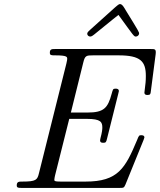

<svg xmlns="http://www.w3.org/2000/svg" viewBox="-20 -920 783 940"><path d="M407 -755C407 -747 414 -741 422 -741C430 -741 439 -750 441 -751C536 -828 548 -838 560 -847C633 -747 635 -741 645 -741C653 -741 661 -748 661 -756C661 -762 661 -764 596 -869C589 -881 579 -900 568 -900C559 -900 559 -898 420 -773C415 -768 407 -762 407 -755ZM62 -12C62 0 71 0 87 0H566C586 0 587 -1 594 -16L683 -235C684 -237 687 -246 687 -247C687 -258 675 -258 672 -258C661 -258 660 -257 651 -234C593 -96 558 -31 399 -31H277C246 -31 246 -34 246 -41C246 -47 249 -57 250 -63L319 -338H406C474 -338 481 -322 481 -295C481 -288 480 -273 472 -244C472 -242 470 -236 470 -233C470 -221 480 -221 486 -221C497 -221 500 -223 504 -241L559 -461C560 -464 562 -472 562 -474C562 -486 550 -486 546 -486C533 -486 533 -483 527 -462C508 -391 489 -369 408 -369H327L388 -615C396 -648 403 -649 436 -649H561C669 -649 694 -619 694 -548C694 -521 692 -508 689 -484C688 -479 687 -470 687 -467C687 -455 698 -455 702 -455C716 -455 717 -459 719 -477L742 -654C745 -680 739 -680 718 -680H251C234 -680 224 -680 224 -662C224 -649 231 -649 251 -649C309 -649 309 -641 309 -632C309 -631 309 -624 305 -609L171 -73C163 -39 157 -31 89 -31C73 -31 62 -31 62 -12Z"/></svg>

Font: CMU Serif
Style: Italic
Weight: 500
Italic angle: -14.04°
Version: Version 0.7.0